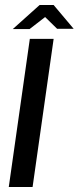

<svg xmlns="http://www.w3.org/2000/svg" viewBox="-20 -746 314 766"><path d="M15 0 99 -591H194L110 0ZM31 -630 138 -726H194L274 -631H208L160 -678L98 -630Z"/></svg>

Font: Alumni Sans SemiBold
Style: Italic
Weight: 600
Italic angle: -8°
Version: Version 1.016